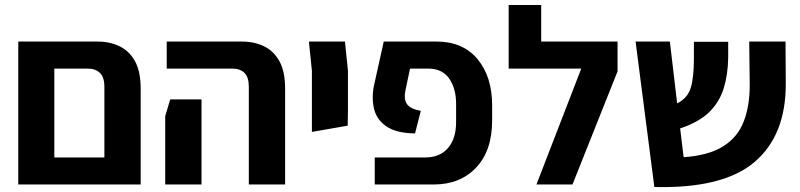

<svg xmlns="http://www.w3.org/2000/svg" viewBox="-20 -737 3197 767"><path d="M53 0V-571H369Q419 -571 458 -552Q497 -533 519.5 -492Q542 -451 542 -383V0ZM330 -463H197V-108H397V-390Q397 -429 379 -446Q361 -463 330 -463Z M974 0V-390Q974 -429 956.5 -446Q939 -463 907 -463H646V-571H946Q996 -571 1035 -552Q1074 -533 1096.5 -492Q1119 -451 1119 -383V0ZM640 0V-273L660 -340H785V0Z M1226 -210V-454L1214 -571H1358L1370 -454V-298L1369 -235Z M1477 0V-108H1679Q1737 -108 1769.5 -145.5Q1802 -183 1802 -249V-323Q1802 -383 1774.5 -423Q1747 -463 1690 -463H1618L1600 -378Q1592 -341 1605.5 -321.5Q1619 -302 1661 -294L1638 -204Q1565 -205 1526 -230.5Q1487 -256 1475.5 -297.5Q1464 -339 1473 -391L1513 -571H1724Q1829 -571 1887.5 -501Q1946 -431 1946 -316V-256Q1946 -135 1882 -67.5Q1818 0 1713 0Z M2123 0 2302 -463H2012V-717H2142V-571H2447V-452L2267 0Z M2594 10 2519 -571H2656L2685 -324Q2727 -345 2739.5 -386.5Q2752 -428 2752 -504V-570H2889V-507Q2888 -439 2871 -384Q2854 -329 2813 -289Q2772 -249 2697 -224L2711 -109Q2811 -116 2869 -152.5Q2927 -189 2951 -251.5Q2975 -314 2975 -396L2973 -571H3118L3119 -404Q3120 -197 2994.5 -90Q2869 17 2594 10Z"/></svg>

Font: Assistant
Style: Bold
Weight: 700
Designer: Hebrew By Ben Nathan, Latin by Paul Hunt
Version: Version 3.000